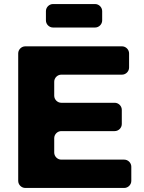

<svg xmlns="http://www.w3.org/2000/svg" viewBox="-20 -929 714 949"><path d="M485 -828V-874C485 -893 469 -909 450 -909H242C223 -909 207 -893 207 -874V-828C207 -809 223 -793 242 -793H450C469 -793 485 -809 485 -828ZM618 -595V-665C618 -684 602 -700 583 -700H105C86 -700 70 -684 70 -665V-35C70 -16 86 0 105 0H594C613 0 629 -16 629 -35V-105C629 -124 613 -140 594 -140H283C264 -140 248 -156 248 -175V-246C248 -265 264 -281 283 -281H547C566 -281 582 -297 582 -316V-386C582 -405 566 -421 547 -421H283C264 -421 248 -437 248 -456V-525C248 -544 264 -560 283 -560H583C602 -560 618 -576 618 -595Z"/></svg>

Font: Trueno
Style: RoundBd
Weight: 700
Designer: Julieta Ulanovsky, Jasper
Foundry: Julieta Ulanovsky, Cannot Into Space Fonts
Version: Version 3.001